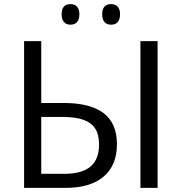

<svg xmlns="http://www.w3.org/2000/svg" viewBox="-20 -914 885 934"><path d="M97.2 -713.9H180.7V-413.1H289.1Q418.9 -413.1 483.9 -363.8Q548.8 -314.5 548.8 -212.4Q548.8 -109.9 484.1 -54.9Q419.4 0 298.8 0H97.2ZM461.9 -211.4Q461.9 -258.8 443.4 -288.1Q424.8 -317.4 385.7 -331.3Q346.7 -345.2 283.2 -345.2H180.7V-68.4H290.5Q378.9 -68.4 420.4 -103.8Q461.9 -139.2 461.9 -211.4ZM663.1 -713.9H746.6V0H663.1ZM477.1 -844.2Q477.1 -894 520.5 -894Q541.5 -894 552.7 -881.3Q564 -868.7 564 -844.2Q564 -819.8 552.7 -806.9Q541.5 -793.9 520.5 -793.9Q499.5 -793.9 488.3 -806.9Q477.1 -819.8 477.1 -844.2ZM279.8 -844.2Q279.8 -894 322.8 -894Q343.8 -894 355 -881.3Q366.2 -868.7 366.2 -844.2Q366.2 -819.8 355 -806.9Q343.8 -793.9 322.8 -793.9Q302.2 -793.9 291 -806.9Q279.8 -819.8 279.8 -844.2Z"/></svg>

Font: Viking Open Sans
Style: Regular
Weight: 400
Foundry: Ascender Corporation
Version: Version 2.001